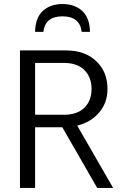

<svg xmlns="http://www.w3.org/2000/svg" viewBox="-20 -932 620 952"><path d="M195 -774H154Q155 -843 192 -877.5Q229 -912 290 -912Q351 -912 388 -877.5Q425 -843 426 -774H385Q376 -851 290 -851Q204 -851 195 -774ZM541 0H462L289 -301H154V0H79V-682H307Q401 -682 457 -629Q513 -576 513 -491Q513 -423 472 -374.5Q431 -326 363 -309ZM154 -620V-363H297Q363 -363 398.5 -398Q434 -433 434 -491Q434 -549 398.5 -584.5Q363 -620 297 -620Z"/></svg>

Font: Didact Gothic
Style: Regular
Weight: 400
Designer: Daniel Johnson
Foundry: Daniel Johnson
Version: Version 2.101;PS 002.101;hotconv 1.0.88;makeotf.lib2.5.64775